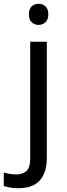

<svg xmlns="http://www.w3.org/2000/svg" viewBox="-75 -757 353 1017"><path d="M22 240Q-3 240 -22 236.5Q-41 233 -55 228V157Q-40 161 -24 164Q-8 167 11 167Q43 167 64 149.5Q85 132 85 83V-536H173V80Q173 130 157 166Q141 202 108 221Q75 240 22 240ZM78 -681Q78 -710 93 -723.5Q108 -737 130 -737Q150 -737 165.5 -723.5Q181 -710 181 -681Q181 -653 165.5 -639Q150 -625 130 -625Q108 -625 93 -639Q78 -653 78 -681Z"/></svg>

Font: ukannada15
Style: Book
Weight: 400
Designer: Jelle Bosma - Monotype Design Team
Foundry: Monotype Imaging Inc.
Version: Version 2.003